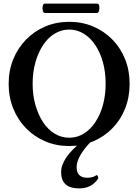

<svg xmlns="http://www.w3.org/2000/svg" viewBox="-20 -797 767 1065"><path d="M364 13Q292 13 231 -13Q170 -39 124.5 -85.5Q79 -132 53.5 -195Q28 -258 28 -332Q28 -406 53.5 -468.5Q79 -531 124.5 -577.5Q170 -624 231 -650Q292 -676 364 -676Q436 -676 497 -650Q558 -624 603.5 -577.5Q649 -531 674 -468.5Q699 -406 699 -332Q699 -258 674 -195Q649 -132 603.5 -85.5Q558 -39 497 -13Q436 13 364 13ZM364 -33Q407 -33 444 -55.5Q481 -78 508.5 -119Q536 -160 551 -214.5Q566 -269 566 -333Q566 -397 551 -451.5Q536 -506 508.5 -547Q481 -588 444 -610.5Q407 -633 364 -633Q321 -633 283.5 -610.5Q246 -588 219 -547Q192 -506 176.5 -451.5Q161 -397 161 -333Q161 -269 176.5 -214.5Q192 -160 219 -119Q246 -78 283.5 -55.5Q321 -33 364 -33ZM419 248Q369 248 344 225.5Q319 203 319 158Q319 80 432 -10H483Q405 72 405 130Q405 189 465 189Q495 189 516 174Q525 177 525 193Q506 221 480 234.5Q454 248 419 248ZM229 -725Q221 -725 217.5 -738Q214 -751 217 -764Q220 -777 229 -777H519Q528 -777 530.5 -764Q533 -751 529.5 -738Q526 -725 517 -725Z"/></svg>

Font: Junicode VF
Style: Regular
Weight: 400
Designer: Peter S. Baker
Version: Version 2.213